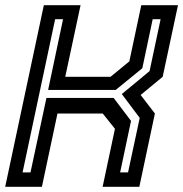

<svg xmlns="http://www.w3.org/2000/svg" viewBox="-32 -720 706 740"><path d="M-12 0 137 -700H278.5L219.5 -424H394L466.5 -483.5L512.5 -700H654L595 -424L510 -354L565 -282.5L505 0H363.5L411 -223.5L364 -282.5H189.5L129.5 0ZM55 -55.5H85.5L147 -342.5H406L473 -254L431 -55.5H461.5L506.5 -265.5L437.5 -357.5L544.5 -446L587 -646H556.5L516.5 -457L414 -373.5H153.5L211 -646H180.5Z"/></svg>

Font: Tourney SemiBold
Style: Italic
Weight: 600
Italic angle: -12°
Version: Version 1.015